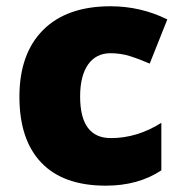

<svg xmlns="http://www.w3.org/2000/svg" viewBox="-20 -583 579 613"><path d="M317.9 9.8Q182.1 9.8 112.1 -63.5Q42 -136.7 42 -273.9Q42 -411.6 117.7 -487.3Q193.4 -563 333 -563Q429.2 -563 514.2 -521L458 -379.9Q423.3 -395 394 -404.1Q364.7 -413.1 333 -413.1Q286.6 -413.1 261.2 -377Q235.8 -340.8 235.8 -274.9Q235.8 -142.1 334 -142.1Q418 -142.1 495.1 -190.9V-39.1Q421.4 9.8 317.9 9.8Z"/></svg>

Font: OpenSansExtrabold
Style: Regular
Weight: 800
Foundry: Ascender Corporation
Version: Version 1.10